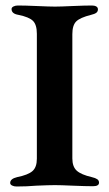

<svg xmlns="http://www.w3.org/2000/svg" viewBox="-20 -674 396 698"><path d="M17 -9Q17 -24 42 -30Q82 -38 98 -52Q114 -66 114 -97V-551Q114 -584 100 -598Q86 -612 47 -620Q22 -624 22 -641Q22 -647 29 -650.5Q36 -654 45 -654Q70 -654 116 -652Q160 -650 180 -650Q200 -650 242 -652Q290 -654 314 -654Q324 -654 330 -650.5Q336 -647 336 -640Q336 -632 330 -627.5Q324 -623 311 -620Q271 -610 257 -596Q243 -582 243 -550V-98Q243 -68 259 -53.5Q275 -39 314 -30Q327 -27 333.5 -22.5Q340 -18 340 -10Q340 3 318 3Q292 3 244 1Q200 -1 180 -1Q158 -1 112 1Q78 4 40 4Q31 4 24 0.5Q17 -3 17 -9Z"/></svg>

Font: EB Garamond SemiBold
Style: Regular
Weight: 600
Designer: Georg Duffner and Octavio Pardo
Foundry: Georg Duffner
Version: Version 1.000